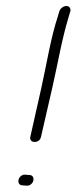

<svg xmlns="http://www.w3.org/2000/svg" viewBox="-20 -657 252 633"><path d="M41 -64C39 -54 44 -46 54 -46L67 -45C77 -43 88 -52 90 -62C92 -72 87 -80 77 -80L64 -81C54 -83 43 -74 41 -64ZM115 -205 152 -366C169 -439 184 -529 206 -600L211 -617C213 -622 213 -626 211 -630C204 -644 182 -636 176 -621L171 -604C147 -532 133 -441 116 -366L80 -206C75 -184 110 -183 115 -205Z"/></svg>

Font: Stray Cat
Style: CnObl
Weight: 400
Version: Version 1.0